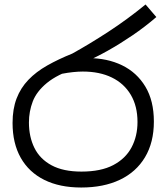

<svg xmlns="http://www.w3.org/2000/svg" viewBox="-20 -825 742 856"><path d="M342 11Q246 11 177.5 -23Q109 -57 72.5 -121.5Q36 -186 36 -277Q36 -339 54 -386Q72 -433 106.5 -469Q141 -505 190.5 -533Q240 -561 302 -586Q378 -628 462.5 -683Q547 -738 629 -805L677 -749Q626 -705 570 -667Q514 -629 460.5 -599Q407 -569 362 -550L320 -521Q235 -493 189 -455Q143 -417 126 -372.5Q109 -328 109 -279Q109 -215 133.5 -165.5Q158 -116 210 -88Q262 -60 343 -60Q430 -60 485 -89Q540 -118 566.5 -168Q593 -218 593 -281Q593 -352 563 -402.5Q533 -453 478.5 -479.5Q424 -506 349 -506Q329 -506 305.5 -503.5Q282 -501 258.5 -496.5Q235 -492 214 -485L289 -555Q306 -562 326 -564Q346 -566 373 -566Q458 -566 524 -534Q590 -502 628 -439Q666 -376 666 -283Q666 -190 626.5 -124Q587 -58 514.5 -23.5Q442 11 342 11Z"/></svg>

Font: sinhala25
Style: Book
Weight: 400
Designer: Jelle Bosma - Monotype Design Team
Foundry: Monotype Imaging Inc.
Version: Version 2.003